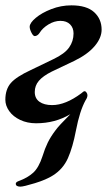

<svg xmlns="http://www.w3.org/2000/svg" viewBox="-32 -447 406 718"><path d="M98 -103Q98 -79 115.5 -66.5Q133 -54 163 -54Q213 -54 272 -98Q274 -99 277.5 -102.5Q281 -106 285 -106Q288 -106 291.5 -101Q295 -96 295 -91Q295 -82 288 -72Q266 -32 252 41Q240 104 222 144.5Q204 185 166 209Q141 225 98.5 238Q56 251 44 251Q37 251 32 248.5Q27 246 27 240Q27 234 38 230Q71 218 92 199Q113 180 127 137Q136 108 146.5 86.5Q157 65 175 41Q187 24 231 -20Q174 14 103 14Q70 14 43.5 1.5Q17 -11 2.5 -31.5Q-12 -52 -12 -74Q-12 -113 8.5 -136.5Q29 -160 83 -185L168 -226Q210 -246 226.5 -269.5Q243 -293 243 -322Q243 -343 230 -356Q217 -369 194 -369Q171 -369 149 -355.5Q127 -342 116 -324Q113 -319 108 -315.5Q103 -312 98 -312Q92 -312 85.5 -325Q79 -338 79 -347Q79 -361 101.5 -380Q124 -399 160 -413Q196 -427 235 -427Q292 -427 320 -401.5Q348 -376 348 -336Q348 -305 321.5 -274Q295 -243 245 -219L161 -179Q129 -163 113.5 -145Q98 -127 98 -103Z"/></svg>

Font: EB Garamond SemiBold
Style: Italic
Weight: 600
Italic angle: -17.2°
Designer: Georg Duffner and Octavio Pardo
Foundry: Georg Duffner
Version: Version 1.000